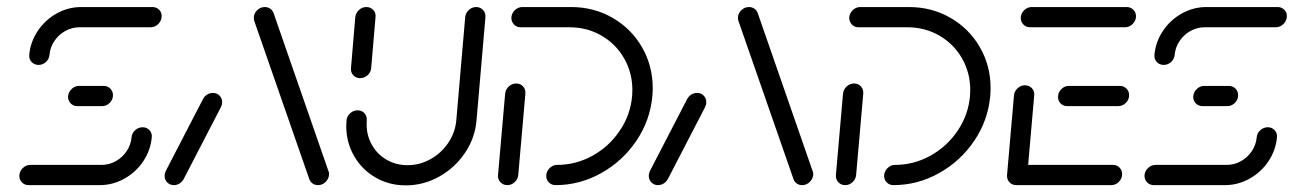

<svg xmlns="http://www.w3.org/2000/svg" viewBox="-20 -539 3767 559"><path d="M395.2 -168.5Q407.4 -168.5 415.2 -160Q423 -151.5 421.9 -139.3Q418.5 -101.5 397 -69.4Q375.6 -37.4 341.9 -18.7Q308.1 0 270.4 0H63.3Q51.9 0 44.1 -7.8Q36.3 -15.6 36.3 -27Q36.3 -39.6 45.9 -49.3Q55.6 -58.9 68.1 -58.9H275.6Q297.4 -58.9 316.9 -69.6Q336.3 -80.4 348.7 -98.9Q361.1 -117.4 363 -139.3Q364.1 -151.5 373.5 -160Q383 -168.5 395.2 -168.5ZM308.9 -261.9Q308.9 -248.9 299.4 -239.4Q290 -230 277 -230H205.2Q193 -230 185.2 -238.5Q177.4 -247 178.1 -259.3Q179.6 -271.5 188.9 -280.2Q198.1 -288.9 210.4 -288.9H281.9Q293.3 -288.9 301.1 -281.1Q308.9 -273.3 308.9 -261.9ZM92.2 -350Q80 -350 72 -358.5Q64.1 -367 65.2 -379.3Q68.5 -417 90 -449.1Q111.5 -481.1 145 -499.8Q178.5 -518.5 216.3 -518.5H423.7Q435.2 -518.5 443 -510.9Q450.7 -503.3 450.7 -492.6Q450.7 -479.3 441.1 -469.4Q431.5 -459.6 418.5 -459.6H211.5Q189.6 -459.6 170.2 -448.9Q150.7 -438.1 138.3 -419.6Q125.9 -401.1 124.1 -379.3Q123 -367 113.7 -358.5Q104.4 -350 92.2 -350Z M486.3 0Q474.8 0 467 -7.8Q459.3 -15.6 459.3 -27Q459.3 -34.4 463 -41.9L571.5 -251.5Q575.9 -259.3 583.5 -263.9Q591.1 -268.5 600 -268.5Q611.5 -268.5 619.1 -260.7Q626.7 -253 626.7 -241.5Q626.7 -234.1 623 -226.7L514.4 -17Q510 -9.3 502.4 -4.6Q494.8 0 486.3 0ZM938.1 -33Q938.1 -19.6 928.5 -9.8Q918.9 0 905.9 0Q897 0 890.4 -4.6Q883.7 -9.3 880.7 -17L720.7 -476.7Q718.9 -481.5 718.9 -486.7Q718.9 -499.6 728.5 -509.1Q738.1 -518.5 750.7 -518.5Q759.6 -518.5 766.5 -513.9Q773.3 -509.3 776.3 -501.5L935.9 -41.9Q938.1 -38.1 938.1 -33Z M1028.5 -311.5Q1016.3 -311.5 1008.5 -320Q1000.7 -328.5 1001.9 -340.7L1014.4 -489.3Q1015.9 -501.5 1025.2 -510Q1034.4 -518.5 1046.7 -518.5Q1058.9 -518.5 1066.9 -509.8Q1074.8 -501.1 1073.3 -489.3L1060.7 -340.7Q1059.6 -328.5 1050.2 -320Q1040.7 -311.5 1028.5 -311.5ZM1366.3 -518.5Q1378.5 -518.5 1386.5 -509.8Q1394.4 -501.1 1393.3 -488.9L1367.4 -188.5Q1363 -137 1333.5 -93.5Q1304.1 -50 1258.3 -24.6Q1212.6 0.7 1161.5 0.7Q1113 0.7 1073.3 -22.2Q1033.7 -45.2 1010.9 -84.8Q988.1 -124.4 988.1 -172.2Q988.1 -177.4 988.9 -188.5Q990 -200.7 999.4 -209.3Q1008.9 -217.8 1021.1 -217.8Q1033.3 -217.8 1041.1 -209.3Q1048.9 -200.7 1047.8 -188.5Q1047.4 -184.4 1047.4 -177Q1047.4 -144.1 1063 -116.9Q1078.5 -89.6 1105.7 -73.9Q1133 -58.1 1166.7 -58.1Q1201.9 -58.1 1233.3 -75.6Q1264.8 -93 1285 -123Q1305.2 -153 1308.5 -188.5L1334.4 -488.9Q1335.6 -501.1 1344.8 -509.8Q1354.1 -518.5 1366.3 -518.5Z M1483 -295.9Q1495.2 -295.9 1503 -287.2Q1510.7 -278.5 1509.6 -266.3L1488.9 -29.6Q1487.8 -17.4 1478.5 -8.7Q1469.3 0 1457 0Q1444.8 0 1436.9 -8.7Q1428.9 -17.4 1430 -29.6L1450.7 -266.3Q1451.9 -278.5 1461.3 -287.2Q1470.7 -295.9 1483 -295.9ZM1570.4 -27Q1570.4 -39.6 1580 -49.3Q1589.6 -58.9 1602.2 -58.9Q1656.7 -58.9 1705.2 -85.7Q1753.7 -112.6 1784.6 -158.7Q1815.6 -204.8 1820.4 -259.3Q1821.1 -271.1 1821.1 -277Q1821.1 -327.4 1797 -369.3Q1773 -411.1 1731.1 -435.4Q1689.3 -459.6 1637.8 -459.6H1495.9Q1483.7 -459.6 1475.9 -468.3Q1468.1 -477 1468.9 -489.3Q1470.4 -501.5 1479.6 -510Q1488.9 -518.5 1501.1 -518.5H1642.6Q1708.9 -518.5 1763.3 -487.2Q1817.8 -455.9 1849.1 -401.7Q1880.4 -347.4 1880.4 -282.2Q1880.4 -271.1 1879.3 -259.3Q1873 -188.9 1833 -129.4Q1793 -70 1730.4 -35Q1667.8 0 1597.4 0Q1585.9 0 1578.1 -7.8Q1570.4 -15.6 1570.4 -27Z M1895.9 0Q1884.4 0 1876.7 -7.8Q1868.9 -15.6 1868.9 -27Q1868.9 -34.4 1872.6 -41.9L1981.1 -251.5Q1985.6 -259.3 1993.1 -263.9Q2000.7 -268.5 2009.6 -268.5Q2021.1 -268.5 2028.7 -260.7Q2036.3 -253 2036.3 -241.5Q2036.3 -234.1 2032.6 -226.7L1924.1 -17Q1919.6 -9.3 1912 -4.6Q1904.4 0 1895.9 0ZM2347.8 -33Q2347.8 -19.6 2338.1 -9.8Q2328.5 0 2315.6 0Q2306.7 0 2300 -4.6Q2293.3 -9.3 2290.4 -17L2130.4 -476.7Q2128.5 -481.5 2128.5 -486.7Q2128.5 -499.6 2138.1 -509.1Q2147.8 -518.5 2160.4 -518.5Q2169.3 -518.5 2176.1 -513.9Q2183 -509.3 2185.9 -501.5L2345.6 -41.9Q2347.8 -38.1 2347.8 -33Z M2466.7 -295.9Q2478.9 -295.9 2486.7 -287.2Q2494.4 -278.5 2493.3 -266.3L2472.6 -29.6Q2471.5 -17.4 2462.2 -8.7Q2453 0 2440.7 0Q2428.5 0 2420.6 -8.7Q2412.6 -17.4 2413.7 -29.6L2434.4 -266.3Q2435.6 -278.5 2445 -287.2Q2454.4 -295.9 2466.7 -295.9ZM2554.1 -27Q2554.1 -39.6 2563.7 -49.3Q2573.3 -58.9 2585.9 -58.9Q2640.4 -58.9 2688.9 -85.7Q2737.4 -112.6 2768.3 -158.7Q2799.3 -204.8 2804.1 -259.3Q2804.8 -271.1 2804.8 -277Q2804.8 -327.4 2780.7 -369.3Q2756.7 -411.1 2714.8 -435.4Q2673 -459.6 2621.5 -459.6H2479.6Q2467.4 -459.6 2459.6 -468.3Q2451.9 -477 2452.6 -489.3Q2454.1 -501.5 2463.3 -510Q2472.6 -518.5 2484.8 -518.5H2626.3Q2692.6 -518.5 2747 -487.2Q2801.5 -455.9 2832.8 -401.7Q2864.1 -347.4 2864.1 -282.2Q2864.1 -271.1 2863 -259.3Q2856.7 -188.9 2816.7 -129.4Q2776.7 -70 2714.1 -35Q2651.5 0 2581.1 0Q2569.6 0 2561.9 -7.8Q2554.1 -15.6 2554.1 -27Z M2911.9 -28.5 2932.2 -261.5Q2933.3 -273.7 2942.8 -282.2Q2952.2 -290.7 2964.1 -290.7Q2976.3 -290.7 2984.3 -282.2Q2992.2 -273.7 2991.1 -261.5L2970.7 -28.5ZM3247 -32.2Q3247 -19.3 3237.6 -9.6Q3228.1 0 3215.2 0H2938.9Q2927.4 0 2919.6 -7.8Q2911.9 -15.6 2911.9 -27Q2911.9 -40 2921.3 -49.4Q2930.7 -58.9 2943.7 -58.9H3220.4Q3231.9 -58.9 3239.4 -51.1Q3247 -43.3 3247 -32.2ZM3060.4 -256.7Q3060.4 -269.6 3069.8 -279.3Q3079.3 -288.9 3092.2 -288.9H3240.4Q3251.9 -288.9 3259.6 -281.1Q3267.4 -273.3 3267.4 -261.9Q3267.4 -248.9 3257.8 -239.4Q3248.1 -230 3235.2 -230H3087.4Q3075.9 -230 3068.1 -237.6Q3060.4 -245.2 3060.4 -256.7ZM2951.9 -489.3Q2953.3 -501.5 2962.6 -510Q2971.9 -518.5 2984.1 -518.5H3260.4Q3271.9 -518.5 3279.6 -510.7Q3287.4 -503 3287.4 -491.9Q3287.4 -478.9 3277.8 -469.3Q3268.1 -459.6 3255.6 -459.6H2978.9Q2966.7 -459.6 2958.9 -468.3Q2951.1 -477 2951.9 -489.3Z M3671.1 -168.5Q3683.3 -168.5 3691.1 -160Q3698.9 -151.5 3697.8 -139.3Q3694.4 -101.5 3673 -69.4Q3651.5 -37.4 3617.8 -18.7Q3584.1 0 3546.3 0H3339.3Q3327.8 0 3320 -7.8Q3312.2 -15.6 3312.2 -27Q3312.2 -39.6 3321.9 -49.3Q3331.5 -58.9 3344.1 -58.9H3551.5Q3573.3 -58.9 3592.8 -69.6Q3612.2 -80.4 3624.6 -98.9Q3637 -117.4 3638.9 -139.3Q3640 -151.5 3649.4 -160Q3658.9 -168.5 3671.1 -168.5ZM3584.8 -261.9Q3584.8 -248.9 3575.4 -239.4Q3565.9 -230 3553 -230H3481.1Q3468.9 -230 3461.1 -238.5Q3453.3 -247 3454.1 -259.3Q3455.6 -271.5 3464.8 -280.2Q3474.1 -288.9 3486.3 -288.9H3557.8Q3569.3 -288.9 3577 -281.1Q3584.8 -273.3 3584.8 -261.9ZM3368.1 -350Q3355.9 -350 3348 -358.5Q3340 -367 3341.1 -379.3Q3344.4 -417 3365.9 -449.1Q3387.4 -481.1 3420.9 -499.8Q3454.4 -518.5 3492.2 -518.5H3699.6Q3711.1 -518.5 3718.9 -510.9Q3726.7 -503.3 3726.7 -492.6Q3726.7 -479.3 3717 -469.4Q3707.4 -459.6 3694.4 -459.6H3487.4Q3465.6 -459.6 3446.1 -448.9Q3426.7 -438.1 3414.3 -419.6Q3401.9 -401.1 3400 -379.3Q3398.9 -367 3389.6 -358.5Q3380.4 -350 3368.1 -350Z"/></svg>

Font: 26F Galaxy Sans Medium
Style: Italic
Weight: 500
Italic angle: -5°
Designer: C₂₉H₂₅N₃O₅
Version: Version 1.200